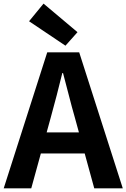

<svg xmlns="http://www.w3.org/2000/svg" viewBox="-24 -1026 689 1046"><path d="M-3.8 0 233.3 -740.8H407.5L644.9 0H489.5L383.7 -385.9Q366.9 -444.1 351.2 -506.3Q335.5 -568.5 319.4 -627.9H315.4Q300.9 -567.7 284.7 -505.9Q268.5 -444.1 252.5 -385.9L146.3 0ZM143.3 -190.1V-304.8H495.4V-190.1ZM332.6 -777.1 134.3 -910.2 213.2 -1006.3 398.2 -850.7Z"/></svg>

Font: Noto Sans HK Thin
Style: Regular
Weight: 100
Designer: Ryoko NISHIZUKA 西塚涼子 (kana, bopomofo & ideographs); Paul D. Hunt (Latin, Greek & Cyrillic); Sandoll Communications 산돌커뮤니
Foundry: Adobe
Version: Version 2.004-H2;hotconv 1.0.118;makeotfexe 2.5.65603